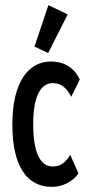

<svg xmlns="http://www.w3.org/2000/svg" viewBox="-20 -715 353 746"><path d="M167 -509 243 -659 168 -695 114 -534ZM181 11C222 11 260 -7 285 -41L253 -113C234 -82 213 -68 185 -68C142 -68 109 -111 109 -232C109 -358 147 -392 185 -392C217 -392 238 -375 257 -339L290 -406C269 -451 231 -476 177 -476C95 -476 28 -403 28 -231C28 -67 86 11 181 11Z"/></svg>

Font: Inconsolata ExtraCondensed
Style: Bold
Weight: 700
Width: 2
Monospace: yes
Designer: Raph Levien, Cyreal, Brenton Simpson
Foundry: Raph Levien, Cyreal, Google
Version: Version 3.100